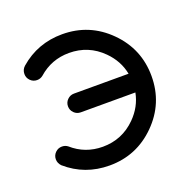

<svg xmlns="http://www.w3.org/2000/svg" viewBox="-103 -650 752 752"><g transform="rotate(-20 273.5 -273.5)"><path d="M422.9 -312.5Q412.1 -368.7 369.1 -411.6Q312 -468.8 231 -468.8Q157.7 -468.8 103 -420.4Q92.3 -411.6 78.1 -411.6Q62 -411.6 50.5 -423.1Q39.1 -434.6 39.1 -450.7Q39.1 -468.8 52.7 -481Q128.4 -546.9 231 -546.9Q344.2 -546.9 424.3 -466.8Q504.4 -386.7 504.4 -273.4Q504.4 -160.2 424.3 -80.1Q344.2 0 231 0Q128.4 0 52.7 -65.9Q40.5 -78.6 40.5 -94.7Q40.5 -110.8 52 -122.3Q63.5 -133.8 79.6 -133.8Q93.3 -133.8 103.5 -126Q157.7 -78.1 231 -78.1Q312 -78.1 369.1 -135.3Q412.1 -178.2 422.9 -234.4H195.3Q179.2 -234.4 167.7 -245.8Q156.2 -257.3 156.2 -273.4Q156.2 -289.6 167.7 -301Q179.2 -312.5 195.3 -312.5Z"/></g></svg>

Font: Comfortaa
Style: Regular
Weight: 400
Designer: Johan Aakerlund - aajohan
Foundry: Johan Aakerlund
Version: Version 2.004 2013